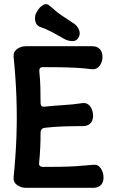

<svg xmlns="http://www.w3.org/2000/svg" viewBox="-20 -893 538 918"><path d="M470 -621Q470 -597 456.5 -578.5Q443 -560 420 -562Q381 -567 342.5 -569Q304 -571 264.5 -571.5Q225 -572 185 -572Q175 -572 171 -566.5Q167 -561 168 -551Q172 -514 173 -475.5Q174 -437 174 -401Q174 -390 179 -386Q184 -382 194 -383Q239 -388 283.5 -390.5Q328 -393 374 -400Q391 -402 402 -393.5Q413 -385 419 -370.5Q425 -356 425 -339Q425 -316 412 -303Q399 -290 376 -290Q328 -290 282.5 -288.5Q237 -287 194 -282Q185 -281 180 -276Q175 -271 174 -262Q174 -225 172.5 -189Q171 -153 167 -114Q166 -104 171 -99.5Q176 -95 186 -95Q228 -95 267 -95.5Q306 -96 345 -98.5Q384 -101 425 -105Q448 -108 461.5 -88.5Q475 -69 475 -44Q475 -21 462 -8Q449 5 426 5H104Q80 5 61.5 -8.5Q43 -22 45 -45Q55 -143 58.5 -238Q62 -333 58.5 -428.5Q55 -524 45 -622Q43 -645 61.5 -658.5Q80 -672 104 -672H421Q444 -672 457 -658.5Q470 -645 470 -621ZM331 -782Q348 -772 357 -752Q366 -732 356 -715L355 -713Q346 -696 325.5 -696.5Q305 -697 287 -707Q258 -724 229 -739.5Q200 -755 172 -764Q158 -770 152.5 -781.5Q147 -793 147.5 -807.5Q148 -822 154 -833L159 -841Q170 -860 187 -869.5Q204 -879 219 -864Q255 -832 279 -816.5Q303 -801 331 -782Z"/></svg>

Font: Winky Sans Medium
Style: Regular
Weight: 500
Designer: Simon Atzbach
Foundry: typofactur
Version: Version 1.205